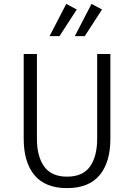

<svg xmlns="http://www.w3.org/2000/svg" viewBox="-20 -958 690 988"><path d="M102 -680H170V-244Q170 -153 207.5 -101Q245 -49 325 -49Q406 -49 443 -101Q480 -153 480 -244V-680H548V-244Q548 -123 492.5 -56.5Q437 10 325 10Q213 10 157.5 -56.5Q102 -123 102 -244ZM286 -772H235L321 -938L375 -909ZM416 -772H365L451 -938L505 -909Z"/></svg>

Font: Inria Sans Light
Style: Regular
Weight: 300
Designer: Black Foundry Team
Foundry: Black Foundry
Version: Version 1.2; ttfautohint (v1.8.3)